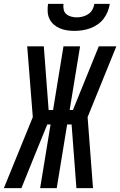

<svg xmlns="http://www.w3.org/2000/svg" viewBox="-57 -975 623 995"><path d="M425 0H339L314 -330H291L237 0H151L205 -330H188L128 -183L54 0H-37L113 -368L84 -735H170L195 -405H218L272 -735H358L304 -405H321L455 -735H546L397 -368ZM329 -815Q309 -815 289.5 -818Q270 -821 252.5 -828.5Q235 -836 221 -848.5Q207 -861 199 -878Q191 -895 190 -915Q189 -935 192 -955H272Q270 -940 273 -925.5Q276 -911 286.5 -902Q297 -893 311.5 -889Q326 -885 341 -885Q356 -885 371.5 -889Q387 -893 400.5 -902Q414 -911 422 -925.5Q430 -940 432 -955H512Q509 -935 501 -915Q493 -895 480 -878Q467 -861 449 -848.5Q431 -836 410.5 -828.5Q390 -821 369.5 -818Q349 -815 329 -815Z"/></svg>

Font: Iosevka SS18 Medium
Style: Italic
Weight: 500
Italic angle: -9°
Monospace: yes
Designer: Belleve Invis
Foundry: Belleve Invis
Version: Version 25.1.1; ttfautohint (v1.8.4)